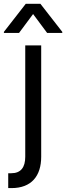

<svg xmlns="http://www.w3.org/2000/svg" viewBox="-56 -784 347 1009"><path d="M76.7 -545.5V39.8C76.7 95.2 54 126.4 2.8 126.4H-12.8V204.5H4.3C109.4 204.5 160.5 140.6 160.5 39.8V-545.5ZM44 -610.8 117.9 -710.2 191.8 -610.8H271.3V-616.5L156.2 -764.2H79.5L-35.5 -616.5V-610.8Z"/></svg>

Font: Karasuma Gothic
Style: Regular
Weight: 400
Designer: Rasmus Andersson, Ryoko Nishizuka
Foundry: Genbu
Version: Version 1.00